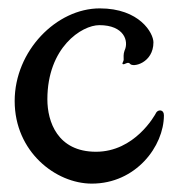

<svg xmlns="http://www.w3.org/2000/svg" viewBox="-20 -425 436 458"><path d="M371 -150C371 -164 358 -164 353 -157C349 -149 301 -63 209 -63C117 -63 93 -135 93 -188C93 -312 175 -365 217 -365C276 -365 288 -327 277 -304C274 -296 275 -288 275 -282C275 -279 270 -273 273 -272C277 -270 285 -279 290 -273C297 -263 346 -275 346 -324C346 -346 313 -405 218 -405C115 -405 15 -304 15 -184C15 -63 113 13 199 13C304 13 371 -76 371 -150Z"/></svg>

Font: Oregano
Style: Regular
Weight: 400
Designer: Astigmatic (AOETI)
Foundry: Astigmatic (AOETI)
Version: Version 1.000